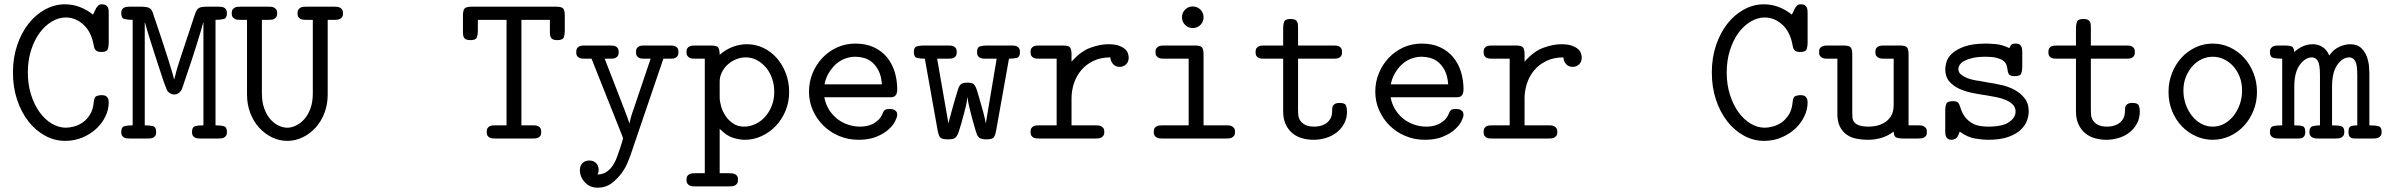

<svg xmlns="http://www.w3.org/2000/svg" viewBox="-20 -642 11065 890"><path d="M40 -306Q40 -374 59.5 -432Q79 -490 112 -532Q145 -574 189 -598Q233 -622 281 -622Q319 -622 352.5 -608.5Q386 -595 411 -574Q421 -593 422.5 -597.5Q424 -602 426 -605Q430 -610 435 -616Q440 -622 454 -622Q465 -622 471 -618Q477 -614 480 -607.5Q483 -601 483.5 -594Q484 -587 484 -581V-442Q484 -427 479.5 -414Q475 -401 449 -401Q438 -401 431.5 -404Q425 -407 421.5 -411.5Q418 -416 416.5 -422Q415 -428 414 -434Q403 -495 366.5 -528Q330 -561 285 -561Q252 -561 220 -542Q188 -523 163.5 -489.5Q139 -456 124 -409Q109 -362 109 -306Q109 -250 124 -203Q139 -156 163.5 -122Q188 -88 220 -69Q252 -50 286 -50Q301 -50 322.5 -55.5Q344 -61 363.5 -74.5Q383 -88 397.5 -111.5Q412 -135 415 -172Q417 -194 429.5 -197.5Q442 -201 449 -201Q453 -201 459 -200.5Q465 -200 470.5 -197Q476 -194 480 -187Q484 -180 484 -168Q484 -134 468.5 -102Q453 -70 426 -45Q399 -20 362 -4.5Q325 11 282 11Q233 11 189 -13Q145 -37 112 -79Q79 -121 59.5 -179Q40 -237 40 -306Z M542 -30Q542 -53 556.5 -57Q571 -61 595 -61V-550Q571 -550 556.5 -554Q542 -558 542 -581Q542 -592 546 -598Q550 -604 556 -607Q562 -610 569 -610.5Q576 -611 582 -611H638Q649 -611 664 -608Q679 -605 687 -587Q687 -586 694 -565.5Q701 -545 711.5 -514Q722 -483 734 -446.5Q746 -410 757 -375.5Q768 -341 776 -314Q784 -287 787 -275H788Q793 -297 799.5 -319.5Q806 -342 815 -369L882 -571Q885 -581 888.5 -588.5Q892 -596 897 -601Q902 -606 911.5 -608.5Q921 -611 936 -611H992Q998 -611 1005 -610.5Q1012 -610 1018 -607Q1024 -604 1028 -598Q1032 -592 1032 -581Q1032 -558 1017.5 -554Q1003 -550 979 -550V-61Q1003 -61 1017.5 -57Q1032 -53 1032 -30Q1032 -19 1028 -13Q1024 -7 1018 -4Q1012 -1 1005 -0.5Q998 0 992 0H910Q904 0 897 -0.5Q890 -1 884 -4Q878 -7 874 -13Q870 -19 870 -30Q870 -53 884.5 -57Q899 -61 923 -61V-538H922Q919 -525 910.5 -497Q902 -469 891.5 -435Q881 -401 869 -364.5Q857 -328 846.5 -298Q836 -268 829.5 -247.5Q823 -227 822 -226Q809 -204 787 -204Q778 -204 770 -208.5Q762 -213 757 -219Q755 -222 752 -229.5Q749 -237 745 -247Q741 -257 737.5 -267.5Q734 -278 731 -287Q730 -290 724.5 -307Q719 -324 711 -348Q703 -372 694 -400.5Q685 -429 676.5 -455.5Q668 -482 661.5 -504Q655 -526 652 -538H651V-61Q675 -61 689.5 -57Q704 -53 704 -30Q704 -19 700 -13Q696 -7 690 -4Q684 -1 677 -0.5Q670 0 664 0H582Q576 0 569 -0.5Q562 -1 556 -4Q550 -7 546 -13Q542 -19 542 -30Z M1054 -581Q1054 -592 1058.5 -598Q1063 -604 1069 -607Q1075 -610 1082 -610.5Q1089 -611 1095 -611H1224Q1230 -611 1237 -610.5Q1244 -610 1250 -607Q1256 -604 1260.5 -598Q1265 -592 1265 -581Q1265 -569 1260.5 -563Q1256 -557 1250 -554Q1244 -551 1237 -550.5Q1230 -550 1224 -550H1194V-209Q1194 -169 1205 -139Q1216 -109 1233 -89.5Q1250 -70 1271 -60Q1292 -50 1312 -50Q1331 -50 1352 -60Q1373 -70 1390.5 -89.5Q1408 -109 1419 -139Q1430 -169 1430 -209V-550H1400Q1394 -550 1387 -550.5Q1380 -551 1374 -554Q1368 -557 1363.5 -563Q1359 -569 1359 -581Q1359 -592 1363.5 -598Q1368 -604 1374 -607Q1380 -610 1387 -610.5Q1394 -611 1400 -611H1529Q1535 -611 1542 -610.5Q1549 -610 1555 -607Q1561 -604 1565.5 -598Q1570 -592 1570 -581Q1570 -569 1566 -563Q1562 -557 1555.5 -554Q1549 -551 1542 -550.5Q1535 -550 1529 -550H1499V-204Q1499 -158 1484 -118.5Q1469 -79 1443 -50.5Q1417 -22 1383 -5.5Q1349 11 1312 11Q1274 11 1240.5 -5.5Q1207 -22 1181 -50.5Q1155 -79 1140 -118.5Q1125 -158 1125 -204V-550H1095Q1089 -550 1082 -550.5Q1075 -551 1069 -554Q1063 -557 1058.5 -563Q1054 -569 1054 -581Z M2126 -570Q2126 -595 2134 -603Q2142 -611 2167 -611H2558Q2584 -611 2591 -602Q2598 -593 2598 -570V-497Q2598 -482 2593.5 -469Q2589 -456 2563 -456Q2550 -456 2543 -459.5Q2536 -463 2533 -469Q2530 -475 2529.5 -482.5Q2529 -490 2529 -497V-550H2397V-61H2449Q2455 -61 2462 -60.5Q2469 -60 2475 -57Q2481 -54 2485 -48Q2489 -42 2489 -30Q2489 -19 2485 -13Q2481 -7 2475 -4Q2469 -1 2462 -0.5Q2455 0 2449 0H2276Q2270 0 2263 -0.5Q2256 -1 2250 -4Q2244 -7 2240 -13Q2236 -19 2236 -31Q2236 -42 2240 -48Q2244 -54 2250 -57Q2256 -60 2263 -60.5Q2270 -61 2276 -61H2328V-550H2195V-497Q2195 -482 2190.5 -469Q2186 -456 2160 -456Q2147 -456 2140 -459.5Q2133 -463 2130 -469Q2127 -475 2126.5 -482.5Q2126 -490 2126 -497Z M2651 -400Q2651 -412 2655 -418Q2659 -424 2665 -427Q2671 -430 2678 -430.5Q2685 -431 2691 -431H2808Q2814 -431 2821 -430.5Q2828 -430 2834 -427Q2840 -424 2844 -418Q2848 -412 2848 -400Q2848 -389 2844 -383Q2840 -377 2834 -374Q2828 -371 2821 -370.5Q2814 -370 2808 -370H2783L2876 -130Q2881 -116 2887 -100.5Q2893 -85 2897 -71H2898Q2903 -94 2908.5 -111.5Q2914 -129 2924 -157L2996 -370H2968Q2962 -370 2955 -370.5Q2948 -371 2942 -374Q2936 -377 2932 -383Q2928 -389 2928 -401Q2928 -412 2932 -418Q2936 -424 2942 -427Q2948 -430 2955 -430.5Q2962 -431 2968 -431H3085Q3091 -431 3098 -430.5Q3105 -430 3111 -427Q3117 -424 3121 -418Q3125 -412 3125 -400Q3125 -389 3121 -383Q3117 -377 3111 -374Q3105 -371 3098 -370.5Q3091 -370 3085 -370H3055L2900 85Q2898 89 2889 112Q2880 135 2861.5 160.5Q2843 186 2815.5 207Q2788 228 2751 228Q2714 228 2691 203Q2668 178 2668 146Q2668 126 2680 114Q2692 102 2712 102Q2731 102 2743 114Q2755 126 2755 145Q2755 155 2752.5 160.5Q2750 166 2750 167Q2756 167 2765 165.5Q2774 164 2785 158.5Q2796 153 2807.5 141.5Q2819 130 2830 109Q2835 100 2841.5 82Q2848 64 2854 46Q2860 28 2864 14.5Q2868 1 2868 0Q2868 -1 2867.5 -3Q2867 -5 2864 -13L2722 -370H2691Q2685 -370 2678 -370.5Q2671 -371 2665 -374Q2659 -377 2655 -383Q2651 -389 2651 -400Z M3162 192Q3162 180 3166 174Q3170 168 3176.5 165Q3183 162 3190 161.5Q3197 161 3203 161H3247V-370H3202Q3197 -370 3190 -370.5Q3183 -371 3177 -374Q3171 -377 3166.5 -383Q3162 -389 3162 -400Q3162 -412 3166 -418Q3170 -424 3176.5 -427Q3183 -430 3190 -430.5Q3197 -431 3203 -431H3276Q3304 -431 3310 -420.5Q3316 -410 3316 -388Q3342 -411 3374.5 -424Q3407 -437 3443 -437Q3483 -437 3518.5 -420Q3554 -403 3580.5 -373Q3607 -343 3622.5 -302.5Q3638 -262 3638 -216Q3638 -168 3621 -127.5Q3604 -87 3575.5 -57.5Q3547 -28 3510 -11Q3473 6 3432 6Q3408 6 3377.5 -3.5Q3347 -13 3316 -45V161H3360Q3366 161 3373 161.5Q3380 162 3386.5 165Q3393 168 3397 174Q3401 180 3401 192Q3401 203 3396.5 209Q3392 215 3386 218Q3380 221 3373 221.5Q3366 222 3361 222H3202Q3197 222 3190 221.5Q3183 221 3177 218Q3171 215 3166.5 209Q3162 203 3162 192ZM3316 -191Q3316 -173 3322.5 -149.5Q3329 -126 3343 -105Q3357 -84 3378.5 -69.5Q3400 -55 3429 -55Q3455 -55 3480.5 -66.5Q3506 -78 3525.5 -99.5Q3545 -121 3557 -150.5Q3569 -180 3569 -216Q3569 -249 3559 -278Q3549 -307 3531 -328.5Q3513 -350 3489 -363Q3465 -376 3437 -376Q3413 -376 3391.5 -367Q3370 -358 3353 -342.5Q3336 -327 3326 -306.5Q3316 -286 3316 -264Z M3730 -217Q3730 -263 3747 -303.5Q3764 -344 3793 -374.5Q3822 -405 3861 -422.5Q3900 -440 3945 -440Q3994 -440 4030.5 -423Q4067 -406 4091 -377Q4115 -348 4127 -309.5Q4139 -271 4139 -228Q4139 -214 4135.5 -206.5Q4132 -199 4126.5 -195.5Q4121 -192 4114 -191.5Q4107 -191 4099 -191H3801Q3807 -159 3823 -133.5Q3839 -108 3861.5 -90.5Q3884 -73 3911.5 -64Q3939 -55 3967 -55Q3977 -55 3991.5 -57Q4006 -59 4021 -65.5Q4036 -72 4049.5 -84Q4063 -96 4071 -115Q4076 -129 4083 -133Q4090 -137 4104 -137Q4106 -137 4112 -136.5Q4118 -136 4124 -133.5Q4130 -131 4134.5 -125Q4139 -119 4139 -109Q4139 -100 4129.5 -80.5Q4120 -61 4099 -42Q4078 -23 4043.5 -8.5Q4009 6 3960 6Q3912 6 3870 -11.5Q3828 -29 3797 -59.5Q3766 -90 3748 -130.5Q3730 -171 3730 -217ZM4068 -251Q4065 -290 4052.5 -314.5Q4040 -339 4022.5 -353.5Q4005 -368 3984.5 -373.5Q3964 -379 3945 -379Q3919 -379 3895 -369.5Q3871 -360 3852.5 -342.5Q3834 -325 3820.5 -301.5Q3807 -278 3802 -251Z M4216 -401Q4216 -423 4230 -427Q4244 -431 4258 -431H4373Q4380 -431 4387.5 -430.5Q4395 -430 4401 -427Q4407 -424 4411 -418Q4415 -412 4415 -400Q4415 -389 4411 -383Q4407 -377 4401 -374Q4395 -371 4387.5 -370.5Q4380 -370 4373 -370H4324L4376 -72H4377Q4378 -77 4381.5 -90.5Q4385 -104 4390 -122Q4395 -140 4400.5 -159.5Q4406 -179 4411 -195.5Q4416 -212 4419.5 -223.5Q4423 -235 4424 -237Q4432 -254 4444 -256.5Q4456 -259 4464 -259Q4477 -259 4485 -256.5Q4493 -254 4498.5 -246Q4504 -238 4508.5 -223.5Q4513 -209 4520 -185Q4529 -154 4537.5 -123Q4546 -92 4549 -72H4550L4600 -370H4551Q4544 -370 4536.5 -370.5Q4529 -371 4523 -374Q4517 -377 4513 -383Q4509 -389 4509 -401Q4509 -423 4523 -427Q4537 -431 4551 -431H4666Q4673 -431 4680.5 -430.5Q4688 -430 4694 -427Q4700 -424 4704 -418Q4708 -412 4708 -401Q4708 -378 4694 -374Q4680 -370 4657 -370L4597 -34Q4594 -17 4587.5 -6.5Q4581 4 4553 4Q4544 4 4532 2Q4520 0 4511 -13Q4509 -16 4502.5 -36.5Q4496 -57 4488.5 -85Q4481 -113 4474 -141.5Q4467 -170 4465 -190H4464Q4463 -182 4462 -174Q4461 -166 4458 -153Q4455 -140 4449.5 -119.5Q4444 -99 4435 -66Q4428 -43 4423.5 -29.5Q4419 -16 4413 -8.5Q4407 -1 4398 1.5Q4389 4 4374 4Q4344 4 4337 -6.5Q4330 -17 4327 -34L4267 -370Q4244 -370 4230 -374Q4216 -378 4216 -401Z M4757 -31Q4757 -42 4761 -48Q4765 -54 4771 -57Q4777 -60 4784 -60.5Q4791 -61 4797 -61H4878V-370H4797Q4791 -370 4784 -370.5Q4777 -371 4771 -374Q4765 -377 4761 -383Q4757 -389 4757 -401Q4757 -412 4761 -418Q4765 -424 4771 -427Q4777 -430 4784 -430.5Q4791 -431 4797 -431H4907Q4933 -431 4940 -422Q4947 -413 4947 -390V-356Q4989 -404 5034 -420.5Q5079 -437 5117 -437Q5148 -437 5167 -430Q5186 -423 5196 -413.5Q5206 -404 5209 -393Q5212 -382 5212 -375Q5212 -355 5199.5 -343.5Q5187 -332 5170 -332Q5151 -332 5139.5 -345Q5128 -358 5127 -376Q5082 -376 5048 -359.5Q5014 -343 4991.5 -316Q4969 -289 4958 -255Q4947 -221 4947 -186V-61H5058Q5064 -61 5071 -60.5Q5078 -60 5084 -57Q5090 -54 5094.5 -48Q5099 -42 5099 -30Q5099 -19 5094.5 -13Q5090 -7 5084 -4Q5078 -1 5071 -0.5Q5064 0 5058 0H4797Q4791 0 4784 -0.5Q4777 -1 4771 -4Q4765 -7 4761 -13Q4757 -19 4757 -31Z M5459 -562Q5459 -583 5473.5 -597.5Q5488 -612 5509 -612Q5530 -612 5544.5 -597.5Q5559 -583 5559 -562Q5559 -541 5544.5 -526.5Q5530 -512 5509 -512Q5488 -512 5473.5 -526.5Q5459 -541 5459 -562ZM5328 -30Q5328 -42 5332 -48Q5336 -54 5342.5 -57Q5349 -60 5356 -60.5Q5363 -61 5369 -61H5490V-370H5377Q5371 -370 5364 -370.5Q5357 -371 5351 -374Q5345 -377 5340.5 -383Q5336 -389 5336 -401Q5336 -412 5340.5 -418Q5345 -424 5351 -427Q5357 -430 5364 -430.5Q5371 -431 5377 -431H5519Q5545 -431 5552 -422Q5559 -413 5559 -390V-61H5664Q5670 -61 5677 -60.5Q5684 -60 5690 -57Q5696 -54 5700.5 -48Q5705 -42 5705 -30Q5705 -19 5700.5 -13Q5696 -7 5690 -4Q5684 -1 5677 -0.5Q5670 0 5664 0H5369Q5363 0 5356 -0.5Q5349 -1 5343 -4Q5337 -7 5332.5 -13Q5328 -19 5328 -30Z M5800 -400Q5800 -412 5804 -418Q5808 -424 5814.5 -427Q5821 -430 5828 -430.5Q5835 -431 5841 -431H5928V-513Q5928 -528 5932.5 -541Q5937 -554 5963 -554Q5976 -554 5983 -550.5Q5990 -547 5993 -541Q5996 -535 5996.5 -527.5Q5997 -520 5997 -513V-431H6161Q6167 -431 6174 -430.5Q6181 -430 6187 -427Q6193 -424 6197 -418Q6201 -412 6201 -400Q6201 -389 6197 -383Q6193 -377 6187 -374Q6181 -371 6174 -370.5Q6167 -370 6161 -370H5997V-132Q5997 -123 5998 -109.5Q5999 -96 6006.5 -84Q6014 -72 6029.5 -63.5Q6045 -55 6074 -55Q6083 -55 6096.5 -57.5Q6110 -60 6123 -67.5Q6136 -75 6145.5 -89.5Q6155 -104 6155 -127Q6155 -133 6155.5 -140Q6156 -147 6159.5 -152.5Q6163 -158 6170 -161.5Q6177 -165 6189 -165Q6215 -165 6219.5 -152.5Q6224 -140 6224 -126Q6224 -93 6210 -68Q6196 -43 6174 -26.5Q6152 -10 6124.5 -2Q6097 6 6069 6Q6042 6 6016.5 -1Q5991 -8 5971.5 -24Q5952 -40 5940 -65Q5928 -90 5928 -126V-370H5840Q5834 -370 5827 -370.5Q5820 -371 5814 -374Q5808 -377 5804 -383Q5800 -389 5800 -400Z M6355 -217Q6355 -263 6372 -303.5Q6389 -344 6418 -374.5Q6447 -405 6486 -422.5Q6525 -440 6570 -440Q6619 -440 6655.5 -423Q6692 -406 6716 -377Q6740 -348 6752 -309.5Q6764 -271 6764 -228Q6764 -214 6760.5 -206.5Q6757 -199 6751.5 -195.5Q6746 -192 6739 -191.5Q6732 -191 6724 -191H6426Q6432 -159 6448 -133.5Q6464 -108 6486.5 -90.5Q6509 -73 6536.5 -64Q6564 -55 6592 -55Q6602 -55 6616.5 -57Q6631 -59 6646 -65.5Q6661 -72 6674.5 -84Q6688 -96 6696 -115Q6701 -129 6708 -133Q6715 -137 6729 -137Q6731 -137 6737 -136.5Q6743 -136 6749 -133.5Q6755 -131 6759.5 -125Q6764 -119 6764 -109Q6764 -100 6754.5 -80.5Q6745 -61 6724 -42Q6703 -23 6668.5 -8.5Q6634 6 6585 6Q6537 6 6495 -11.5Q6453 -29 6422 -59.5Q6391 -90 6373 -130.5Q6355 -171 6355 -217ZM6693 -251Q6690 -290 6677.5 -314.5Q6665 -339 6647.5 -353.5Q6630 -368 6609.5 -373.5Q6589 -379 6570 -379Q6544 -379 6520 -369.5Q6496 -360 6477.5 -342.5Q6459 -325 6445.5 -301.5Q6432 -278 6427 -251Z M6857 -31Q6857 -42 6861 -48Q6865 -54 6871 -57Q6877 -60 6884 -60.5Q6891 -61 6897 -61H6978V-370H6897Q6891 -370 6884 -370.5Q6877 -371 6871 -374Q6865 -377 6861 -383Q6857 -389 6857 -401Q6857 -412 6861 -418Q6865 -424 6871 -427Q6877 -430 6884 -430.5Q6891 -431 6897 -431H7007Q7033 -431 7040 -422Q7047 -413 7047 -390V-356Q7089 -404 7134 -420.5Q7179 -437 7217 -437Q7248 -437 7267 -430Q7286 -423 7296 -413.5Q7306 -404 7309 -393Q7312 -382 7312 -375Q7312 -355 7299.5 -343.5Q7287 -332 7270 -332Q7251 -332 7239.5 -345Q7228 -358 7227 -376Q7182 -376 7148 -359.5Q7114 -343 7091.5 -316Q7069 -289 7058 -255Q7047 -221 7047 -186V-61H7158Q7164 -61 7171 -60.5Q7178 -60 7184 -57Q7190 -54 7194.5 -48Q7199 -42 7199 -30Q7199 -19 7194.5 -13Q7190 -7 7184 -4Q7178 -1 7171 -0.5Q7164 0 7158 0H6897Q6891 0 6884 -0.5Q6877 -1 6871 -4Q6865 -7 6861 -13Q6857 -19 6857 -31Z M7915 -306Q7915 -374 7934.5 -432Q7954 -490 7987 -532Q8020 -574 8064 -598Q8108 -622 8156 -622Q8194 -622 8227.5 -608.5Q8261 -595 8286 -574Q8296 -593 8297.5 -597.5Q8299 -602 8301 -605Q8305 -610 8310 -616Q8315 -622 8329 -622Q8340 -622 8346 -618Q8352 -614 8355 -607.5Q8358 -601 8358.5 -594Q8359 -587 8359 -581V-442Q8359 -427 8354.5 -414Q8350 -401 8324 -401Q8313 -401 8306.5 -404Q8300 -407 8296.5 -411.5Q8293 -416 8291.5 -422Q8290 -428 8289 -434Q8278 -495 8241.5 -528Q8205 -561 8160 -561Q8127 -561 8095 -542Q8063 -523 8038.5 -489.5Q8014 -456 7999 -409Q7984 -362 7984 -306Q7984 -250 7999 -203Q8014 -156 8038.5 -122Q8063 -88 8095 -69Q8127 -50 8161 -50Q8176 -50 8197.5 -55.5Q8219 -61 8238.5 -74.5Q8258 -88 8272.5 -111.5Q8287 -135 8290 -172Q8292 -194 8304.5 -197.5Q8317 -201 8324 -201Q8328 -201 8334 -200.5Q8340 -200 8345.5 -197Q8351 -194 8355 -187Q8359 -180 8359 -168Q8359 -134 8343.5 -102Q8328 -70 8301 -45Q8274 -20 8237 -4.5Q8200 11 8157 11Q8108 11 8064 -13Q8020 -37 7987 -79Q7954 -121 7934.5 -179Q7915 -237 7915 -306Z M8412 -400Q8412 -412 8416 -418Q8420 -424 8426.5 -427Q8433 -430 8440 -430.5Q8447 -431 8453 -431H8526Q8552 -431 8559 -422Q8566 -413 8566 -390V-120Q8566 -108 8567 -96.5Q8568 -85 8575.5 -75.5Q8583 -66 8599 -60.5Q8615 -55 8645 -55Q8657 -55 8676 -58.5Q8695 -62 8713.5 -72.5Q8732 -83 8745 -103Q8758 -123 8758 -157V-370H8713Q8708 -370 8701 -370.5Q8694 -371 8688 -374Q8682 -377 8677.5 -383Q8673 -389 8673 -400Q8673 -412 8677 -418Q8681 -424 8687.5 -427Q8694 -430 8701 -430.5Q8708 -431 8714 -431H8787Q8813 -431 8820 -422Q8827 -413 8827 -390V-61H8872Q8877 -61 8884 -60.5Q8891 -60 8897 -57Q8903 -54 8907.5 -48Q8912 -42 8912 -31Q8912 -19 8908 -13Q8904 -7 8897.5 -4Q8891 -1 8884 -0.5Q8877 0 8871 0H8798Q8784 0 8771.5 -4Q8759 -8 8758 -32Q8730 -11 8700 -2.5Q8670 6 8639 6Q8612 6 8586 1Q8560 -4 8540.5 -17.5Q8521 -31 8509 -54.5Q8497 -78 8497 -114V-370H8452Q8447 -370 8440 -370.5Q8433 -371 8427 -374Q8421 -377 8416.5 -383Q8412 -389 8412 -400Z M8997 -132Q8997 -147 9001.5 -160Q9006 -173 9032 -173Q9052 -173 9057.5 -165.5Q9063 -158 9067 -144Q9076 -115 9090.5 -97.5Q9105 -80 9122.5 -70.5Q9140 -61 9158.5 -58Q9177 -55 9195 -55Q9263 -55 9293 -76Q9323 -97 9323 -125Q9323 -145 9309.5 -158Q9296 -171 9276.5 -179Q9257 -187 9234.5 -191.5Q9212 -196 9194 -199Q9159 -204 9124 -211Q9089 -218 9061 -231Q9033 -244 9015 -265.5Q8997 -287 8997 -322Q8997 -335 9003 -355.5Q9009 -376 9029 -394.5Q9049 -413 9086.5 -426.5Q9124 -440 9187 -440Q9201 -440 9231 -437.5Q9261 -435 9294 -419Q9296 -424 9301 -432Q9306 -440 9324 -440Q9335 -440 9341 -436Q9347 -432 9350 -425.5Q9353 -419 9353.5 -412Q9354 -405 9354 -399V-330Q9354 -315 9349.5 -302Q9345 -289 9319 -289Q9296 -289 9291 -299.5Q9286 -310 9285 -323Q9284 -333 9280 -343Q9276 -353 9265 -361Q9254 -369 9235 -374Q9216 -379 9185 -379Q9149 -379 9125 -373.5Q9101 -368 9086 -360Q9071 -352 9064.5 -342Q9058 -332 9058 -322Q9058 -307 9069 -297.5Q9080 -288 9095.5 -281.5Q9111 -275 9127.5 -271.5Q9144 -268 9155 -267Q9174 -263 9190 -260.5Q9206 -258 9223 -255Q9235 -253 9261.5 -247Q9288 -241 9315.5 -227Q9343 -213 9363.5 -188.5Q9384 -164 9384 -125Q9384 -107 9376.5 -84.5Q9369 -62 9348 -41.5Q9327 -21 9290 -7.5Q9253 6 9194 6Q9173 6 9137 0.5Q9101 -5 9064 -32Q9055 -4 9044.5 1Q9034 6 9027 6Q9016 6 9010 2Q9004 -2 9001 -8.5Q8998 -15 8997.5 -22Q8997 -29 8997 -35Z M9475 -400Q9475 -412 9479 -418Q9483 -424 9489.5 -427Q9496 -430 9503 -430.5Q9510 -431 9516 -431H9603V-513Q9603 -528 9607.5 -541Q9612 -554 9638 -554Q9651 -554 9658 -550.5Q9665 -547 9668 -541Q9671 -535 9671.5 -527.5Q9672 -520 9672 -513V-431H9836Q9842 -431 9849 -430.5Q9856 -430 9862 -427Q9868 -424 9872 -418Q9876 -412 9876 -400Q9876 -389 9872 -383Q9868 -377 9862 -374Q9856 -371 9849 -370.5Q9842 -370 9836 -370H9672V-132Q9672 -123 9673 -109.5Q9674 -96 9681.5 -84Q9689 -72 9704.5 -63.5Q9720 -55 9749 -55Q9758 -55 9771.5 -57.5Q9785 -60 9798 -67.5Q9811 -75 9820.5 -89.5Q9830 -104 9830 -127Q9830 -133 9830.5 -140Q9831 -147 9834.5 -152.5Q9838 -158 9845 -161.5Q9852 -165 9864 -165Q9890 -165 9894.5 -152.5Q9899 -140 9899 -126Q9899 -93 9885 -68Q9871 -43 9849 -26.5Q9827 -10 9799.5 -2Q9772 6 9744 6Q9717 6 9691.5 -1Q9666 -8 9646.5 -24Q9627 -40 9615 -65Q9603 -90 9603 -126V-370H9515Q9509 -370 9502 -370.5Q9495 -371 9489 -374Q9483 -377 9479 -383Q9475 -389 9475 -400Z M10032 -216Q10032 -263 10048.5 -304Q10065 -345 10092.5 -375Q10120 -405 10157.5 -422.5Q10195 -440 10237 -440Q10279 -440 10316.5 -422.5Q10354 -405 10381.5 -375Q10409 -345 10425.5 -304Q10442 -263 10442 -216Q10442 -169 10425.5 -128.5Q10409 -88 10381 -58Q10353 -28 10315.5 -11Q10278 6 10237 6Q10196 6 10158.5 -11Q10121 -28 10093 -57.5Q10065 -87 10048.5 -127.5Q10032 -168 10032 -216ZM10101 -223Q10101 -188 10112 -157.5Q10123 -127 10141.5 -104Q10160 -81 10184.5 -68Q10209 -55 10237 -55Q10265 -55 10289.5 -68Q10314 -81 10332.5 -104Q10351 -127 10362 -157.5Q10373 -188 10373 -223Q10373 -257 10362 -285.5Q10351 -314 10332 -335Q10313 -356 10288.5 -367.5Q10264 -379 10237 -379Q10210 -379 10185.5 -367.5Q10161 -356 10142.5 -335Q10124 -314 10112.5 -285.5Q10101 -257 10101 -223Z M10502 -30Q10502 -53 10517 -57Q10532 -61 10559 -61V-370Q10532 -370 10517 -374Q10502 -378 10502 -401Q10502 -412 10506.5 -418Q10511 -424 10517 -427Q10523 -430 10530 -430.5Q10537 -431 10543 -431H10575Q10589 -431 10601 -427.5Q10613 -424 10615 -401Q10633 -418 10655 -427.5Q10677 -437 10701 -437Q10726 -437 10746 -424Q10766 -411 10777 -385Q10798 -414 10824.5 -425.5Q10851 -437 10874 -437Q10907 -437 10925.5 -419Q10944 -401 10952 -377.5Q10960 -354 10961.5 -332Q10963 -310 10963 -303V-61Q10990 -61 11005 -57Q11020 -53 11020 -30Q11020 -19 11015.5 -13Q11011 -7 11005 -4Q10999 -1 10992 -0.5Q10985 0 10979 0H10899Q10894 0 10888 -0.5Q10882 -1 10877 -4Q10872 -7 10869 -13Q10866 -19 10866 -30Q10866 -53 10877.5 -57Q10889 -61 10907 -61V-294Q10907 -343 10897 -359.5Q10887 -376 10870 -376Q10839 -376 10814.5 -341.5Q10790 -307 10790 -240V-61Q10817 -61 10832 -57Q10847 -53 10847 -30Q10847 -19 10842.5 -13Q10838 -7 10832 -4Q10826 -1 10819 -0.5Q10812 0 10806 0H10726Q10721 0 10714 -0.5Q10707 -1 10700.5 -4Q10694 -7 10689.5 -13Q10685 -19 10685 -30Q10685 -53 10700.5 -57Q10716 -61 10734 -61V-294Q10734 -343 10724 -359.5Q10714 -376 10697 -376Q10666 -376 10640.5 -341.5Q10615 -307 10615 -240V-61Q10642 -61 10654 -57Q10666 -53 10666 -30Q10666 -19 10662.5 -13Q10659 -7 10654 -4Q10649 -1 10643 -0.5Q10637 0 10631 0H10543Q10538 0 10531 -0.5Q10524 -1 10517.5 -4Q10511 -7 10506.5 -13Q10502 -19 10502 -30Z"/></svg>

Font: CMU Typewriter Custom
Style: Regular
Weight: 500
Monospace: yes
Version: Version 0.7.0